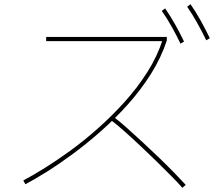

<svg xmlns="http://www.w3.org/2000/svg" viewBox="-20 -866 1040 915"><path d="M101 12 91 -6Q133 -28 191 -64Q249 -100 314.5 -147.5Q380 -195 446.5 -254Q513 -313 574 -380.5Q635 -448 682.5 -523Q730 -598 756 -679L763 -670H200V-690H775V-673Q748 -591 699.5 -514Q651 -437 589.5 -368.5Q528 -300 460.5 -240.5Q393 -181 326.5 -132Q260 -83 201.5 -46.5Q143 -10 101 12ZM849 29Q831 8 798.5 -25Q766 -58 726 -97Q686 -136 645.5 -174Q605 -212 570 -243Q535 -274 512 -291L524 -307Q547 -290 582.5 -258.5Q618 -227 659 -189Q700 -151 740.5 -112Q781 -73 813.5 -39.5Q846 -6 865 15ZM840 -658Q821 -698 799 -737.5Q777 -777 751 -814L767 -826Q793 -788 815.5 -748Q838 -708 857 -668ZM963 -674Q943 -715 920.5 -755.5Q898 -796 872 -834L888 -846Q915 -807 937.5 -766Q960 -725 980 -684Z"/></svg>

Font: Murecho Thin Thin
Style: Regular
Weight: 250
Version: Version 1.010